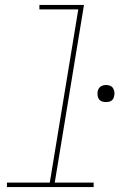

<svg xmlns="http://www.w3.org/2000/svg" viewBox="-20 -755 540 775"><path d="M358 0H8V-18H181L296 -717H139V-735H319L201 -18H358ZM408 -343Q400 -343 392 -345.5Q384 -348 379.5 -354.5Q375 -361 374 -369Q373 -377 374 -385Q375 -391 378 -396.5Q381 -402 386 -405.5Q391 -409 397 -410.5Q403 -412 408 -412Q416 -412 424 -409Q432 -406 436 -399.5Q440 -393 441.5 -385Q443 -377 441 -369Q440 -363 437.5 -357.5Q435 -352 429.5 -348.5Q424 -345 418.5 -344Q413 -343 408 -343Z"/></svg>

Font: Iosevka Thin Oblique
Style: Regular
Weight: 100
Italic angle: -9°
Monospace: yes
Designer: Belleve Invis
Foundry: Belleve Invis
Version: Version 32.5.0; ttfautohint (v1.8.4)